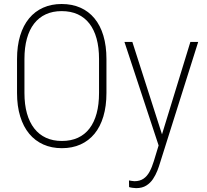

<svg xmlns="http://www.w3.org/2000/svg" viewBox="-20 -741 1048 974"><path d="M520 -440.9V-269.5Q520 -202.6 504.4 -150.4Q488.8 -98.1 459.5 -62.5Q430.2 -26.9 388.4 -8.1Q346.7 10.7 293.9 10.7Q241.7 10.7 199.7 -8.1Q157.7 -26.9 128.2 -62.5Q98.6 -98.1 82.5 -150.4Q66.4 -202.6 66.4 -269.5V-440.9Q66.4 -508.3 82.3 -560.3Q98.1 -612.3 127.7 -647.9Q157.2 -683.6 199 -702.1Q240.7 -720.7 292.5 -720.7Q345.7 -720.7 387.7 -702.1Q429.7 -683.6 459.2 -647.9Q488.8 -612.3 504.4 -560.3Q520 -508.3 520 -440.9ZM482.4 -269.5V-441.9Q482.4 -500 470 -545.2Q457.5 -590.3 433.6 -621.3Q409.7 -652.3 374.3 -668.5Q338.9 -684.6 292.5 -684.6Q247.6 -684.6 212.4 -668.5Q177.2 -652.3 153.1 -621.3Q128.9 -590.3 116.5 -545.2Q104 -500 104 -441.9V-269.5Q104 -210.9 116.7 -165.8Q129.4 -120.6 153.8 -89.4Q178.2 -58.1 213.4 -42Q248.5 -25.9 293.9 -25.9Q339.8 -25.9 375 -42Q410.2 -58.1 434.1 -89.4Q458 -120.6 470.2 -165.8Q482.4 -210.9 482.4 -269.5ZM799.3 -51.3 945.8 -528.3H985.4L791.5 86.4Q786.6 103.5 778.1 125.2Q769.5 147 756.1 167.2Q742.7 187.5 721.9 200.4Q701.2 213.4 670.4 213.4Q663.1 213.4 651.6 211.7Q640.1 210 634.8 208L634.3 174.3Q639.6 175.3 649.2 176.8Q658.7 178.2 662.1 178.2Q689 178.2 707.5 165.8Q726.1 153.3 738.5 130.4Q751 107.4 760.3 76.7ZM651.4 -528.3 805.7 -47.4 816.4 -8.3 789.1 10.3 611.3 -528.3Z"/></svg>

Font: Roboto Condensed ExtraLight
Style: Regular
Weight: 250
Designer: Christian Robertson
Foundry: Google
Version: Version 3.008; 2023